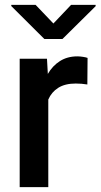

<svg xmlns="http://www.w3.org/2000/svg" viewBox="-20 -770 414 790"><path d="M340.3 -531.7 339.4 -422.4Q315.9 -426.3 291.5 -426.3Q247.6 -426.3 219.7 -408.7Q191.9 -391.1 178.7 -360.4V0H61V-528.3H173.3L176.8 -465.8Q196.3 -499.5 226.8 -518.8Q257.3 -538.1 298.3 -538.1Q309.1 -538.1 321.5 -536.1Q334 -534.2 340.3 -531.7ZM126.5 -750 199.7 -673.3 272.5 -750H373.5V-744.6L236.8 -609.4H162.6L26.4 -745.1V-750Z"/></svg>

Font: Vazirmatn UI Medium
Style: Regular
Weight: 500
Designer: Saber Rastikerdar
Foundry: Saber Rastikerdar
Version: Version 33.003